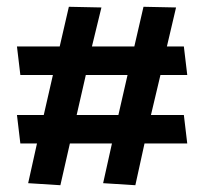

<svg xmlns="http://www.w3.org/2000/svg" viewBox="-20 -535 602 566"><path d="M403 -515 376 -398H251L279 -513L183 -515L156 -398H30L40 -314H136L109 -196H30L40 -112H89L63 5L158 11L186 -112H310L284 5L379 11L406 -112H532L522 -196H425L453 -314H532L522 -398H472L499 -513ZM356 -314 329 -196H206L233 -314Z"/></svg>

Font: Catamaran Thin SemiBold
Style: Regular
Weight: 600
Version: Version 2.000